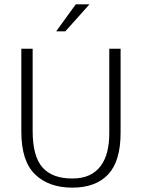

<svg xmlns="http://www.w3.org/2000/svg" viewBox="-20 -854 652 882"><path d="M78 -630H130V-253Q130 -136 175 -85Q220 -34 312 -34Q358 -34 390 -49Q422 -64 442.5 -91.5Q463 -119 472.5 -157Q482 -195 482 -241V-630H534V-244Q534 -114 477 -53Q420 8 312 8Q204 8 141 -53Q78 -114 78 -249ZM280 -710H238L328 -834H391Z"/></svg>

Font: Ek Mukta ExtraLight
Style: Regular
Weight: 275
Designer: Girish Dalvi and Yashodeep Gholap
Foundry: Ek Type
Version: Version 2.538;PS 1.002;hotconv 16.6.51;makeotf.lib2.5.65220;